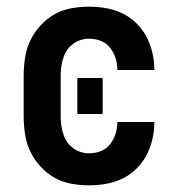

<svg xmlns="http://www.w3.org/2000/svg" viewBox="-20 -548 540 576"><path d="M247 8Q220 8 193 3Q166 -2 142.5 -15.5Q119 -29 100.5 -49.5Q82 -70 70.5 -94.5Q59 -119 55 -146Q51 -173 51 -200V-320Q51 -347 55 -374Q59 -401 70.5 -425.5Q82 -450 100.5 -470.5Q119 -491 142.5 -504.5Q166 -518 193 -523Q220 -528 247 -528Q273 -528 298.5 -523.5Q324 -519 347 -508Q370 -497 388.5 -479Q407 -461 419 -438.5Q431 -416 437 -390.5Q443 -365 443 -340Q443 -339 443 -338.5Q443 -338 443 -338H332Q332 -338 332 -338.5Q332 -339 332 -339Q332 -357 326.5 -374Q321 -391 310 -405Q299 -419 282 -425.5Q265 -432 247 -432Q227 -432 209 -422.5Q191 -413 180.5 -396.5Q170 -380 166 -360Q162 -340 162 -320V-200Q162 -180 166 -160Q170 -140 180.5 -123.5Q191 -107 209 -97.5Q227 -88 247 -88Q265 -88 282 -94.5Q299 -101 310 -115Q321 -129 326.5 -146Q332 -163 332 -181Q332 -181 332 -181.5Q332 -182 332 -182H443Q443 -182 443 -181.5Q443 -181 443 -180Q443 -155 437 -129.5Q431 -104 419 -81.5Q407 -59 388.5 -41Q370 -23 347 -12Q324 -1 298.5 3.5Q273 8 247 8ZM212 -206V-314H288V-206Z"/></svg>

Font: Iosevka SS04
Style: Bold
Weight: 700
Monospace: yes
Designer: Belleve Invis
Foundry: Belleve Invis
Version: Version 19.0.0; ttfautohint (v1.8.4)